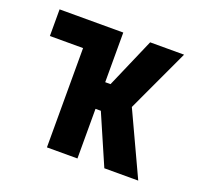

<svg xmlns="http://www.w3.org/2000/svg" viewBox="-96 -633 793 745"><g transform="rotate(20 300.0 -260.0)"><path d="M167 0V-410H30V-520H293V-315H315L404 -520H544L423 -260L544 0H404L315 -205H293V0Z"/></g></svg>

Font: Iosevka Custom XBdEx
Style: Regular
Weight: 800
Width: 7
Monospace: yes
Designer: Belleve Invis
Foundry: Belleve Invis
Version: Version 11.2.4; ttfautohint (v1.8.4)